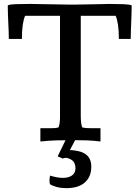

<svg xmlns="http://www.w3.org/2000/svg" viewBox="-20 -722 718 989"><path d="M237.8 182.6Q253.9 187.5 271 190.9Q288.1 194.3 303.2 194.3Q334 194.3 351.3 181.4Q368.7 168.5 368.7 146Q368.7 119.6 355.2 106.9Q341.8 94.2 319.8 90.8Q315.9 90.8 311.5 92Q307.1 93.3 301.8 94.7Q295.9 90.8 289.6 88.6Q283.2 86.4 276.9 83.5L318.4 -1.5H367.7L340.3 50.8Q365.7 52.2 386 57.1Q406.2 62 420.4 71.8Q434.6 81.5 442.4 97.4Q450.2 113.3 450.2 136.7Q450.2 165 440.7 185.8Q431.2 206.5 414.3 220.2Q397.5 233.9 374.3 240.5Q351.1 247.1 324.2 247.1Q293.5 247.1 272 241.2Q250.5 235.4 237.8 227.1Q234.9 219.2 234.9 207.5Q234.9 195.8 237.8 182.6ZM592.3 -521.5Q592.3 -563 587.9 -593.5Q583.5 -624 575.7 -640.6H396V-126.5Q396 -106 397.7 -91.6Q399.4 -77.1 403.3 -65.9Q414.1 -63 426.5 -62.3Q439 -61.5 453.6 -61.5H497.6V6.8Q459.5 2 425.8 1Q392.1 0 359.9 0Q314.9 0 273.4 1Q231.9 2 188 6.8V-61.5H231.4Q246.1 -61.5 258.8 -62Q271.5 -62.5 281.7 -65.9Q289.1 -85 289.1 -118.7V-640.6H109.4Q101.6 -624 97.2 -593.5Q92.8 -563 92.8 -521.5H25.4Q25.4 -538.1 24.7 -559.8Q23.9 -581.5 22.7 -604.7Q21.5 -627.9 20.8 -651.1Q20 -674.3 20 -694.3Q30.8 -699.7 61.3 -700.7Q91.8 -701.7 135.3 -701.7Q140.6 -701.7 156.5 -701.4Q172.4 -701.2 193.6 -700.7Q214.8 -700.2 239.3 -700Q263.7 -699.7 285.4 -699.2Q307.1 -698.7 324 -698.5Q340.8 -698.2 347.7 -698.2Q360.4 -698.2 379.4 -698.5Q398.4 -698.7 419.4 -699.2Q440.4 -699.7 461.7 -700Q482.9 -700.2 500.2 -700.7Q517.6 -701.2 528.8 -701.4Q540 -701.7 541.5 -701.7Q585.9 -701.7 616.7 -700.4Q647.5 -699.2 658.2 -694.3Q658.2 -674.3 657.5 -651.1Q656.7 -627.9 655.8 -604.7Q654.8 -581.5 654.1 -559.8Q653.3 -538.1 653.3 -521.5Z"/></svg>

Font: Tienne
Style: Regular
Weight: 400
Designer: vernon adams
Foundry: vernon adams
Version: Version 1.001